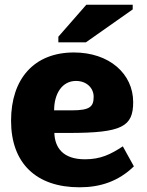

<svg xmlns="http://www.w3.org/2000/svg" viewBox="-20 -786 623 816"><path d="M318 10C406 10 483 -15 549 -79L502 -164C450 -130 408 -109 341 -109C247 -109 213 -159 211 -221H273C499 -221 546 -248 546 -352C546 -472 445 -563 294 -563C125 -563 27 -451 27 -273C27 -92 134 10 318 10ZM210 -317C210 -388 244 -442 303 -442C349 -442 378 -411 378 -375C378 -333 363 -317 285 -317ZM228 -630V-606H345L544 -746V-766H347Z"/></svg>

Font: Frost ExtraBold
Style: Regular
Weight: 800
Designer: Lee Frost
Foundry: Lee Frost for Ice Communication Norge AS
Version: Version 2.011;hotconv 1.0.107;makeotfexe 2.5.65593